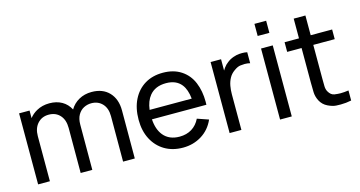

<svg xmlns="http://www.w3.org/2000/svg" viewBox="-78 -1062 2646 1410"><g transform="rotate(-15 1245.0 -357.0)"><path d="M715.5 0 716 -345.5Q716 -406 683.8 -440.2Q651.5 -474.5 600 -474.5Q570 -474.5 543 -460.8Q516 -447 499 -417.8Q482 -388.5 482 -343L481.5 0H393L393.5 -342Q393.5 -404 361.5 -439.2Q329.5 -474.5 276.5 -474.5Q224 -474.5 191.5 -438.5Q159 -402.5 159 -343V0H69.5V-540H149V-482.5Q171.5 -511.5 205 -530Q248 -554 302.5 -554Q357 -554 397.5 -531Q437.5 -508 460 -465Q484.5 -506.5 526.5 -530Q569.5 -554 623.5 -554Q708 -554 756.5 -502.8Q805 -451.5 805 -365L804.5 0Z M1169 15Q1089.5 15 1030.2 -20.2Q971 -55.5 938 -118.8Q905 -182 905 -266.5Q905 -355 937.5 -419.8Q970 -484.5 1028.2 -519.8Q1086.5 -555 1165 -555Q1246.5 -555 1303.8 -517.5Q1361 -480 1388 -414.8Q1415 -349.5 1415 -268Q1415 -256.5 1414.5 -245H1000.5Q1005.5 -167.5 1042.5 -122Q1085.5 -69.5 1165 -69.5Q1218.5 -69.5 1258 -94Q1297.5 -118.5 1320 -164.5L1405.5 -135Q1374 -63.5 1310.8 -24.2Q1247.5 15 1169 15ZM1322 -316.5Q1315 -387 1284 -426Q1245 -475 1168 -475Q1085.5 -475 1042.5 -422Q1010 -382 1002 -316.5Z M1525.5 0V-540H1605V-454Q1610.5 -463.5 1617 -472.5Q1632 -493.5 1651 -507Q1672 -524 1698.5 -533Q1725 -542 1742 -543Q1759 -544 1765.5 -544Q1786 -544 1804 -540V-456.5Q1785 -461.5 1763.5 -461.5Q1753 -461.5 1731 -459.2Q1709 -457 1680.5 -436Q1654.5 -417.5 1640.2 -391Q1626 -364.5 1620.5 -333.8Q1615 -303 1615 -271V0Z M1909 -635.5V-727.5H1998V-635.5ZM1909 0V-540H1998V0Z M2449.5 0Q2408.5 8.5 2368.5 8.5Q2361.5 8.5 2334.8 7.5Q2308 6.5 2271.5 -11Q2235 -28.5 2216 -65Q2200 -97 2198.8 -129.8Q2197.5 -162.5 2197.5 -204V-466.5H2088V-540H2197.5V-690H2286.5V-540H2449.5V-466.5H2286.5V-208Q2286.5 -175 2287.2 -151.5Q2288 -128 2297.5 -111Q2315.5 -79 2342.8 -75.2Q2370 -71.5 2388 -71.5Q2416 -71.5 2449.5 -76.5Z"/></g></svg>

Font: Cns Manrope Med
Style: Regular
Weight: 500
Designer: Mikhail Sharanda
Foundry: Mikhail Sharanda
Version: Version 4.504